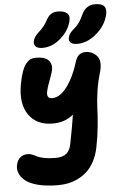

<svg xmlns="http://www.w3.org/2000/svg" viewBox="-72 -933 806 1243"><g transform="rotate(-5 330.5 -312.0)"><path d="M459 -639.2Q428.2 -639.2 415.5 -651.1Q402.8 -663.1 405.8 -682.1Q409.2 -699.2 419.4 -712.9Q429.7 -726.6 450.2 -743.2Q462.9 -754.4 473.1 -767.6Q483.4 -780.8 488.8 -790.5Q494.1 -800.3 504.4 -821.3Q506.8 -825.7 507.8 -828.1Q534.7 -884.8 594.2 -884.8Q634.3 -884.8 650.9 -868.4Q667.5 -852.1 661.1 -817.9Q647 -746.1 585.7 -692.6Q524.4 -639.2 459 -639.2ZM231.9 -632.8Q201.7 -632.8 187.7 -645.8Q173.8 -658.7 178.2 -680.2Q184.6 -710 215.8 -736.8Q252 -768.6 270 -803.2Q286.1 -834.5 304.2 -846.7Q322.3 -858.9 349.1 -858.9Q389.6 -858.9 409.2 -842Q428.7 -825.2 419.9 -792Q405.3 -729.5 350.1 -681.2Q294.9 -632.8 231.9 -632.8ZM253.9 261.2Q179.2 261.2 124.8 247.3Q70.3 233.4 43 210.7Q15.6 188 5.1 162.4Q-5.4 136.7 0 109.9Q6.8 75.7 26.9 59.8Q46.9 43.9 74.2 43.9Q90.3 43.9 106 50.3Q121.6 56.6 134.5 64Q147.5 71.3 178.7 77.6Q210 84 253.9 84Q301.3 84 324.5 63.5Q347.7 43 355 4.9Q376 -99.6 389.2 -185.1Q334 -139.2 255.9 -139.2Q149.4 -139.2 98.9 -212.9Q48.3 -286.6 70.8 -410.2Q79.6 -458.5 91.6 -491.7Q103.5 -524.9 117.9 -542.2Q132.3 -559.6 146.7 -566.4Q161.1 -573.2 179.2 -573.2Q241.2 -573.2 264.2 -547.9Q287.1 -522.5 279.8 -484.9Q276.4 -469.2 266.4 -441.9Q256.3 -414.6 248.5 -392.6Q240.7 -370.6 236.1 -349.1Q231.4 -327.6 238.3 -315.4Q245.1 -303.2 265.1 -303.2Q315.9 -303.2 362.5 -366Q409.2 -428.7 439 -527.8Q455.6 -582 505.9 -582Q524.4 -582 542 -575.2Q559.6 -568.4 575.4 -552.7Q591.3 -537.1 595.2 -512Q599.1 -486.8 589.8 -450.2Q570.3 -385.7 561 -323.5Q551.8 -261.2 550.5 -216.1Q549.3 -170.9 542.7 -100.8Q536.1 -30.8 522 39.1Q511.7 90.8 489.7 130.9Q467.8 170.9 440.9 194.8Q414.1 218.8 380.6 234.4Q347.2 250 316.7 255.6Q286.1 261.2 253.9 261.2Z"/></g></svg>

Font: Shantell Sans Irregular
Style: Italic
Weight: 800
Italic angle: -11.31°
Designer: Stephen Nixon, Anya Danilova, Shantell Martin
Foundry: Arrow Type
Version: Version 1.006;[9816181b4]